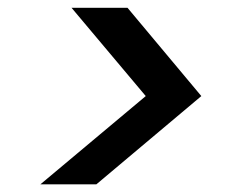

<svg xmlns="http://www.w3.org/2000/svg" viewBox="-20 -608 630 494"><path d="M84 -133.8 355 -360.8 164.1 -587.9H308.1L498 -360.8L228 -133.8Z"/></svg>

Font: SVN-Poppins Medium
Style: Italic
Weight: 500
Italic angle: -10°
Designer: Ninad Kale (Devanagari), Jonny Pinhorn (Latin)
Foundry: Indian Type Foundry
Version: Version 3.002 2017